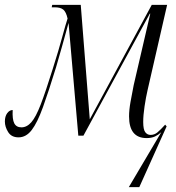

<svg xmlns="http://www.w3.org/2000/svg" viewBox="-20 -556 722 787"><path d="M508 211 641 -14Q629 -3 615 3.5Q601 10 581 10Q509 10 509 -79Q509 -105 515 -138.5Q521 -172 528 -207L596 -500H594L322 0H301L261 -462Q246 -406 234.5 -366.5Q223 -327 210 -281Q179 -180 156 -116.5Q133 -53 110 -23Q87 7 56 7Q27 7 13.5 -14.5Q0 -36 0 -58Q0 -79 9.5 -92Q19 -105 32 -105Q30 -67 38.5 -50.5Q47 -34 68 -34Q90 -34 108.5 -55Q127 -76 147 -128Q167 -180 196 -273Q221 -352 235 -404Q249 -456 257 -480Q251 -507 239.5 -516.5Q228 -526 205 -526H192L194 -536H311L348 -67L602 -536H665L585 -187Q578 -157 572.5 -120Q567 -83 567 -56Q567 -25 575.5 -14Q584 -3 597 -3Q613 -3 625.5 -13.5Q638 -24 657 -45L663 -38L551 211Z"/></svg>

Font: Noto Serif Display ExtraCondensed Light
Style: Italic
Weight: 300
Width: 2
Italic angle: -12°
Designer: Monotype Design Team
Foundry: Monotype Imaging Inc.
Version: Version 2.009